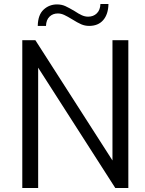

<svg xmlns="http://www.w3.org/2000/svg" viewBox="-20 -936 723 956"><path d="M91 -736H156L540 -137V-736H619V0H554L170 -599V0H91ZM264 -914Q287 -914 305.5 -905.5Q324 -897 351 -881Q372 -867 387.5 -860Q403 -853 419 -853Q445 -853 462 -869.5Q479 -886 480 -916H520Q519 -865 494 -836Q469 -807 424 -807Q403 -807 384.5 -815Q366 -823 339 -840Q316 -854 300 -861.5Q284 -869 268 -869Q243 -869 226.5 -853Q210 -837 209 -807H168Q169 -862 197 -888Q225 -914 264 -914Z"/></svg>

Font: Exo
Style: Regular
Weight: 400
Designer: Natanael Gama
Foundry: Natanael Gama
Version: Version 1.500; ttfautohint (v1.6)